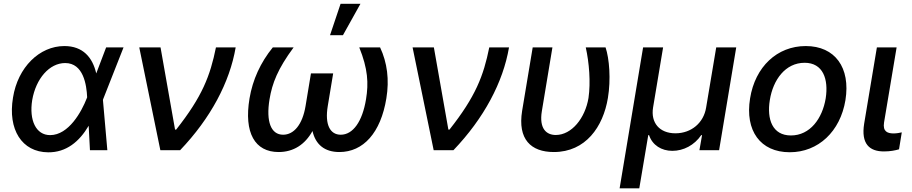

<svg xmlns="http://www.w3.org/2000/svg" viewBox="-20 -797 4840 1019"><path d="M235.4 11.4C331.7 12.4 401.3 -45.5 450.6 -129.6L457.4 0H549.7L526.3 -266.7L527.7 -271.3L635.7 -545.5H543.3L490.8 -407.3C471.2 -492.2 420.5 -552.6 321.7 -552.6C189.3 -552.6 74.6 -440 49 -279.1C20.6 -109.7 95.9 10.3 235.4 11.4ZM150.9 -265.6C170.5 -380 242.2 -462.4 326 -462.4C422.6 -462.4 439.6 -346.9 442.5 -280.9V-280.5L440.3 -274.9C413 -204.5 344.5 -79.9 246.1 -79.9C170.5 -79.9 133.9 -159.1 150.9 -265.6Z M831 0H936.1C1098 -169.7 1199.2 -360.1 1230.8 -545.5H1126.1C1095.5 -394.2 1053.6 -284.8 914.8 -109H909.1L832 -545.5H719.1Z M1538.4 -545.5H1427.9C1362.2 -464.5 1321 -373.9 1304.3 -274.9C1273.8 -92 1332.7 9.9 1458.8 9.9C1537.6 9.9 1598.7 -29.8 1638.5 -101.6C1654.8 -29.8 1702.8 9.9 1781.2 9.9C1908 9.9 2000.7 -92 2030.5 -274.9C2046.9 -373.9 2035.2 -464.5 1997.2 -545.5H1886.7C1932.5 -431.5 1936.8 -355.8 1922.6 -270.2C1903.1 -151.6 1853.3 -82 1788.4 -82C1731.9 -82 1703.1 -135.3 1719.5 -234L1748.2 -407.3H1630.3L1601.6 -234C1585.2 -135.3 1539.4 -82 1482.6 -82C1418 -82 1391 -151.6 1410.5 -270.2C1424.7 -355.8 1454.2 -431.5 1538.4 -545.5ZM1731.5 -610.1H1800.1L1893.1 -777H1787.6Z M2281.6 0H2386.7C2548.7 -169.7 2649.9 -360.1 2681.5 -545.5H2576.7C2546.2 -394.2 2504.3 -284.8 2365.4 -109H2359.7L2282.7 -545.5H2169.7Z M2807.2 -545.5 2751.1 -208.8C2726.6 -57.5 2797.9 9.9 2919.4 9.9C3088.1 9.9 3181.1 -123.9 3206.3 -277C3222.7 -375 3214.1 -485.8 3193.9 -545.5H3088.8C3106.9 -464.5 3115.4 -360.1 3103.3 -277C3085.6 -170.1 3014.2 -80.6 2929.7 -80.6C2881 -80.6 2840.2 -112.9 2855.8 -207.4L2911.9 -545.5Z M3268.5 202.4H3372.9L3420.5 -79.9H3424.7C3442.5 -26.3 3490.8 3.6 3548.3 3.6C3607.6 3.6 3665.1 -26.3 3701.7 -79.9H3706L3692.1 0H3796.5L3887.4 -545.5H3781.2L3727.6 -226.2C3714.8 -145.6 3649.5 -89.5 3564.6 -89.5C3480.1 -89.5 3432.9 -145.6 3446 -226.2L3499.3 -545.5H3393.1Z M4171.5 11C4322.8 11 4439.6 -99.1 4467 -265.6C4494.7 -437.9 4411.9 -552.6 4256.4 -552.6C4104.4 -552.6 3987.6 -442.5 3960.9 -274.9C3932.9 -103.7 4015.3 11 4171.5 11ZM4065.7 -266C4082.7 -372.9 4147.7 -463.8 4250.4 -463.8C4347.7 -463.8 4378.2 -377.5 4362.2 -274.9C4344.5 -168 4279.5 -78.1 4177.6 -78.1C4079.5 -78.1 4049 -163.7 4065.7 -266Z M4633.9 -545.5 4566.4 -141C4549 -33 4594.8 6.7 4671.2 6.7C4705.3 6.7 4732.2 1.1 4751.4 -4.6L4766 -94.5C4756.4 -92.3 4738.6 -88.8 4723 -88.8C4690.7 -88.8 4664.1 -98.4 4671.9 -147L4738.6 -545.5Z"/></svg>

Font: Magic Ui Pro Medium
Style: Italic
Weight: 500
Italic angle: -9.39999°
Designer: Stefan Endress, Andreas Faust
Version: Version 1.000;FEAKit 1.0